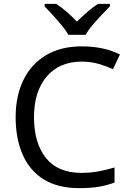

<svg xmlns="http://www.w3.org/2000/svg" viewBox="-20 -964 672 994"><path d="M403 -645Q288 -645 222 -568Q156 -491 156 -357Q156 -224 217.5 -146.5Q279 -69 402 -69Q449 -69 491 -77Q533 -85 573 -97V-19Q533 -4 490.5 3Q448 10 389 10Q280 10 207 -35Q134 -80 97.5 -163Q61 -246 61 -358Q61 -466 100.5 -548.5Q140 -631 217 -677.5Q294 -724 404 -724Q517 -724 601 -682L565 -606Q532 -621 491.5 -633Q451 -645 403 -645ZM334 -784Q321 -807 299 -833.5Q277 -860 253 -886Q229 -912 211 -931V-944H271Q297 -927 325 -903Q353 -879 378 -852Q405 -879 433 -903Q461 -927 487 -944H549V-931Q530 -912 505.5 -886Q481 -860 458.5 -833.5Q436 -807 424 -784Z"/></svg>

Font: Noto Sans Tirhuta
Style: Regular
Weight: 400
Designer: Monotype Design Team
Foundry: Monotype Imaging Inc.
Version: Version 2.003; ttfautohint (v1.8.4.7-5d5b)